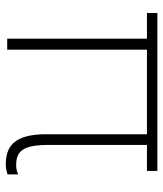

<svg xmlns="http://www.w3.org/2000/svg" viewBox="30 -590 565 665"><g transform="rotate(90 312.5 -257.5)"><path d="M550 5C563 5 573 2 584 -1V-38C575 -34 566 -31 552 -31C508 -31 482 -49 482 -140V-484H572V-520H25V-484H114V0H152V-484H445V-134C445 -22 489 5 550 5Z"/></g></svg>

Font: Fixel Display ExtraLight
Style: Regular
Weight: 200
Designer: AlfaBravo + MacPaw
Foundry: Kyrylo Tkachov, Marchela Mozhyna, Serhii Makarenko, Maria Weinstein, Zakhar Kryvoshyya
Version: Version 1.211